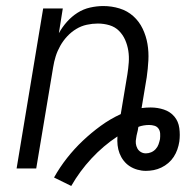

<svg xmlns="http://www.w3.org/2000/svg" viewBox="-20 -558 640 636"><path d="M216 58 159 30Q178 -4 202 -34.5Q226 -65 254 -91.5Q282 -118 313.5 -141Q345 -164 380 -180L402 -312Q405 -331 406.5 -351Q408 -371 405 -390Q402 -409 394.5 -426Q387 -443 374 -456Q361 -469 342.5 -474.5Q324 -480 304 -480Q286 -480 267.5 -476Q249 -472 232.5 -462Q216 -452 202.5 -437.5Q189 -423 179.5 -406Q170 -389 164.5 -371.5Q159 -354 156 -335L100 0H35L123 -530H188L175 -448Q186 -468 201.5 -485.5Q217 -503 236.5 -515.5Q256 -528 278.5 -533Q301 -538 322 -538Q350 -538 376 -530Q402 -522 421.5 -504.5Q441 -487 452.5 -463Q464 -439 468.5 -412.5Q473 -386 471.5 -358Q470 -330 466 -302L449 -200Q456 -201 464 -201.5Q472 -202 479 -202Q502 -202 523 -195Q544 -188 557.5 -172Q571 -156 574 -133.5Q577 -111 574 -89Q572 -76 567.5 -63Q563 -50 555.5 -38.5Q548 -27 537.5 -18Q527 -9 514.5 -3Q502 3 489 5.5Q476 8 463 8Q449 8 435 4Q421 0 409.5 -7.5Q398 -15 389.5 -26Q381 -37 376 -50Q371 -63 369.5 -77Q368 -91 369 -106Q322 -75 283 -33Q244 9 216 58ZM463 -50Q472 -50 480.5 -53.5Q489 -57 495.5 -64Q502 -71 505 -79.5Q508 -88 510 -97Q510 -97 510 -97Q510 -97 510 -97Q510 -97 510 -97Q510 -97 510 -97Q511 -106 510.5 -115.5Q510 -125 505 -132Q500 -139 491.5 -141.5Q483 -144 474 -144Q465 -144 456 -142.5Q447 -141 439 -138L438 -136Q437 -127 434.5 -118Q432 -109 431 -100Q429 -91 430 -82.5Q431 -74 435 -66.5Q439 -59 446.5 -54.5Q454 -50 463 -50Z"/></svg>

Font: Iosevka Curly Light Extended
Style: Italic
Weight: 300
Width: 7
Italic angle: -9°
Monospace: yes
Designer: Belleve Invis
Foundry: Belleve Invis
Version: Version 11.1.0; ttfautohint (v1.8.3)